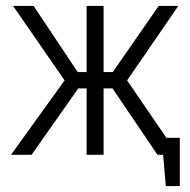

<svg xmlns="http://www.w3.org/2000/svg" viewBox="-20 -520 639 645"><path d="M515 -57V0H528L537 105H584V-57ZM579 -500H513L359 -278H328V-500H271V-278H241L93 -500H24L197 -250L17 0H86L243 -223H271V0H328V-223H358L509 0H578L407 -250Z"/></svg>

Font: AdventPro_ExpandedRegular
Style: ExpandedRegular
Weight: 400
Width: 7
Designer: VivaRado, Andreas Kalpakidis
Foundry: VivaRado, Andreas Kalpakidis
Version: Version 3.000